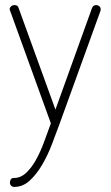

<svg xmlns="http://www.w3.org/2000/svg" viewBox="-20 -498 435 755"><path d="M358 -478Q365 -478 370.5 -473.5Q376 -469 376 -461Q376 -457 375 -455L215 -13Q201 25 184.5 68.5Q168 112 146 149.5Q124 187 97 212Q70 237 36 237Q29 237 24 232.5Q19 228 19 220Q19 213 22.5 207.5Q26 202 34 202Q61 202 82.5 182Q104 162 121.5 130.5Q139 99 153 61Q167 23 180 -13L20 -455Q18 -459 18 -461Q18 -468 23.5 -473Q29 -478 37 -478Q50 -478 53 -467L198 -67L342 -467Q347 -478 358 -478Z"/></svg>

Font: AkaAcidDosis
Style: ExtraLight
Weight: 250
Designer: Edgar Tolentino, Pablo Impallari, Igino Marini, Aka-Acid
Foundry: Edgar Tolentino, Pablo Impallari, Igino Marini, Aka-Acid
Version: Version 1.007